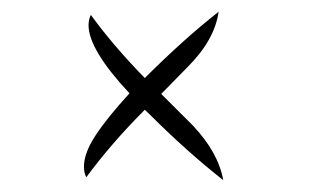

<svg xmlns="http://www.w3.org/2000/svg" viewBox="-20 -325 563 325"><path d="M133.8 -299.8Q170.9 -248.5 225.1 -192.9Q290.5 -258.3 350.1 -305.2Q343.3 -257.3 297.9 -211.9L252.9 -166L306.2 -112.8Q349.6 -66.9 357.9 -20Q295.9 -68.8 232.9 -131.8L225.1 -139.2Q168.9 -83 126 -24.9Q122.1 -32.7 122.1 -43Q122.1 -65.9 141.8 -95.9Q161.6 -126 199.2 -167Q129.9 -241.2 129.9 -282.2Q129.9 -292 133.8 -299.8Z"/></svg>

Font: Dancing Script OT
Style: Regular
Weight: 400
Foundry: Pablo Impallari. www.impallari.com
Version: Version 1.000